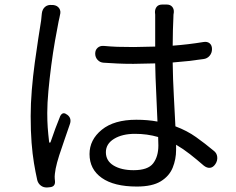

<svg xmlns="http://www.w3.org/2000/svg" viewBox="-20 -790 1040 845"><path d="M214 -768Q232 -766 240.5 -753.5Q249 -741 244 -724Q243 -718 241.5 -711.5Q240 -705 238 -696Q231 -661 222 -610Q213 -559 205.5 -501.5Q198 -444 193 -389.5Q188 -335 188 -293Q188 -257 190 -229Q192 -201 196 -167Q197 -162 199 -161.5Q201 -161 203 -166Q212 -193 223.5 -224Q235 -255 245 -279Q256 -300 274 -286L276 -285Q296 -270 288 -245Q277 -212 264 -175.5Q251 -139 240.5 -106Q230 -73 225 -48Q223 -38 221.5 -25Q220 -12 221 -3L222 7Q224 32 199 34L188 35Q172 36 160 27Q148 18 144 3Q136 -33 129.5 -72Q123 -111 119 -161.5Q115 -212 115 -279Q115 -334 120 -394.5Q125 -455 133 -513.5Q141 -572 148.5 -620.5Q156 -669 161 -700Q164 -724 164 -730Q166 -749 178 -759.5Q190 -770 209 -768ZM676 -187Q628 -201 574 -201Q518 -201 482 -179Q446 -157 446 -120Q446 -82 480 -61.5Q514 -41 568 -41Q631 -41 654 -71Q677 -101 677 -150ZM714 -770Q729 -770 737.5 -760.5Q746 -751 745 -736Q744 -730 743.5 -725.5Q743 -721 743 -710Q742 -690 741 -657Q740 -624 740 -589Q808 -594 875 -605Q892 -608 902.5 -599.5Q913 -591 913 -574Q913 -557 902.5 -544.5Q892 -532 875 -530Q808 -520 740 -515Q741 -441 745 -369Q749 -297 752 -234Q803 -215 843 -186.5Q883 -158 920 -127Q934 -117 936 -100Q938 -83 928 -68Q918 -53 904.5 -51.5Q891 -50 877 -61Q846 -88 816 -111.5Q786 -135 755 -153V-130Q755 -89 740 -52Q725 -15 687.5 8Q650 31 582 31Q482 31 428 -7Q374 -45 374 -112Q374 -175 428 -219Q482 -263 580 -263Q630 -263 673 -255Q671 -313 667.5 -381.5Q664 -450 663 -511L567 -509Q524 -509 497 -510.5Q470 -512 436 -514Q420 -515 409.5 -526.5Q399 -538 399 -554Q399 -570 409.5 -579.5Q420 -589 436 -588Q469 -585 496.5 -584Q524 -583 569 -583L663 -585V-709Q663 -722 663 -725.5Q663 -729 662 -736Q662 -751 670 -760.5Q678 -770 694 -770Z"/></svg>

Font: Chiron GoRound TC
Style: Regular
Weight: 400
Designer: Ryoko NISHIZUKA 西塚涼子 (kana, bopomofo & ideographs); Paul D. Hunt (Latin, Greek & Cyrillic); Sandoll Communications 산돌커뮤니
Foundry: Adobe
Version: Version 1.000;hotconv 1.1.1;makeotfexe 2.6.0